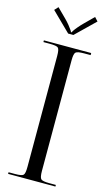

<svg xmlns="http://www.w3.org/2000/svg" viewBox="-137 -953 564 999"><g transform="rotate(15 145.0 -453.0)"><path d="M159.2 -786.1H130.9L28.8 -886.2L46.9 -905.8L96.2 -856.9Q109.9 -843.3 121.1 -829.3Q132.3 -815.4 137.7 -807.1Q143.1 -798.8 143.1 -796.9H147Q147 -798.8 152.3 -807.1Q157.7 -815.4 169.2 -829.1Q180.7 -842.8 194.8 -856.9L244.1 -905.8L262.2 -886.2ZM18.1 0V-8.8H53.2Q89.4 -8.8 97.7 -17.1Q106 -25.4 106 -61V-658.2Q106 -693.8 97.7 -701.9Q89.4 -710 53.2 -710H18.1V-719.2H272.9V-708H237.8Q201.7 -708 192.9 -699.7Q184.1 -691.4 184.1 -655.8V-61Q184.1 -25.4 192.9 -17.1Q201.7 -8.8 237.8 -8.8H272.9V0Z"/></g></svg>

Font: FoglihtenNo07calt
Style: Regular
Weight: 500
Designer: gluk (gluksza@wp.pl)
Foundry: gluk (gluksza@wp.pl)
Version: Version 0.844